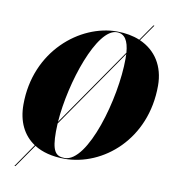

<svg xmlns="http://www.w3.org/2000/svg" viewBox="-98 -915 986 1099"><g transform="rotate(10 395.0 -365.0)"><path d="M335 10C558 10 790 -182 790 -495C790 -609 735 -693 643 -733.5L710 -830H704L638.5 -735.5C600 -751.5 555 -760 505 -760C292 -760 50 -568 50 -255C50 -157.5 86.5 -82 154.5 -37L60 100H66L159 -34C204.5 -5.5 263.5 10 335 10ZM505 -755.5C551.5 -755.5 573.5 -718.5 579 -649.5L262 -192C279 -425.5 390.5 -755.5 505 -755.5ZM260 -135C260 -150 260.5 -166 261.5 -182L579.5 -641.5C580 -633 580 -624 580 -615C580 -383 469 5.5 335 5.5C281 5.5 260 -23.5 260 -135Z"/></g></svg>

Font: Bodoni* 36pt Fatface
Style: Italic
Weight: 900
Italic angle: -13°
Version: Version 2.3